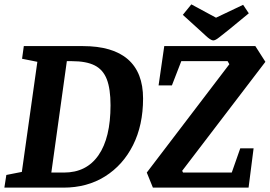

<svg xmlns="http://www.w3.org/2000/svg" viewBox="-33 -859 1235 879"><path d="M-4 -58 67 -72 138 -576 68 -590 76 -648H346Q483 -648 552.5 -587.5Q622 -527 622 -408Q622 -286 576 -194.5Q530 -103 448 -51.5Q366 0 257 0H-13ZM202 -69Q216 -69 231 -69Q246 -69 260 -69Q363 -69 418 -148.5Q473 -228 473 -377Q473 -452 456 -496Q439 -540 400.5 -559.5Q362 -579 296 -579Q290 -579 284.5 -579Q279 -579 273 -579ZM639 -69 1017 -565 1009 -579H797L754 -468H693L719 -648H1136L1182 -576L801 -77L805 -69H1028L1067 -180H1128L1105 0H667ZM944 -674Q937 -674 928 -680Q919 -686 910 -694.5Q901 -703 891 -712L804 -791L843 -839L956 -778L1080 -837L1106 -798L1016 -724Q988 -702 970.5 -688Q953 -674 944 -674Z"/></svg>

Font: Faustina VF Beta
Style: Italic
Weight: 400
Italic angle: -8°
Designer: Alfonso Garcia
Foundry: Omnibus-Type
Version: Version 1.006